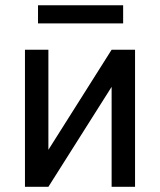

<svg xmlns="http://www.w3.org/2000/svg" viewBox="-20 -720 617 740"><path d="M410.2 -528.3H500.5V0H410.2V-385.3L166.5 0H76.2V-528.3H166.5V-142.6ZM454.6 -629.9H126.5V-699.7H454.6Z"/></svg>

Font: Mardoto
Style: Regular
Weight: 400
Designer: Christian Robertson, Vahan Hovhannisyan
Foundry: Google
Version: Version 1.000